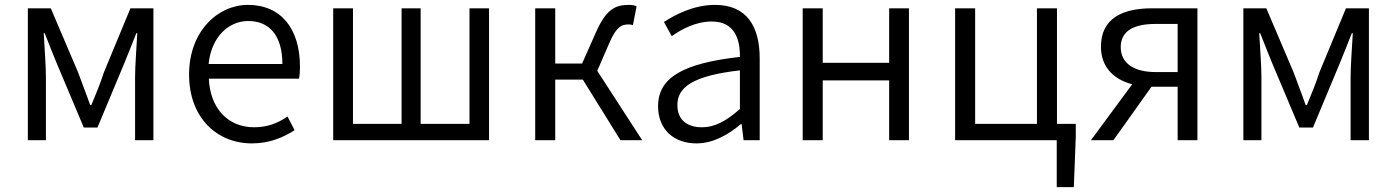

<svg xmlns="http://www.w3.org/2000/svg" viewBox="-20 -574 5717 786"><path d="M94 0H168V-258C168 -305 162 -382 159 -438H163C179 -396 197 -353 213 -313L323 -52H379L488 -313C504 -353 522 -396 538 -438H542C539 -382 533 -305 533 -258V0H608V-540H514L405 -277C391 -232 372 -188 354 -144H349C334 -188 316 -232 300 -277L188 -540H94Z M1011 13C1085 13 1140 -12 1186 -41L1157 -97C1116 -69 1074 -53 1020 -53C912 -53 840 -132 835 -252H1204C1207 -266 1208 -283 1208 -301C1208 -457 1130 -554 995 -554C871 -554 754 -445 754 -269C754 -92 868 13 1011 13ZM834 -312C845 -423 916 -488 996 -488C1084 -488 1136 -427 1136 -312Z M1344 0H1982V-540H1902V-67H1702V-540H1624V-67H1425V-540H1344Z M2171 0H2253V-248H2366L2520 0H2609L2425 -284L2474 -397C2503 -465 2525 -474 2553 -474C2561 -474 2565 -473 2571 -471L2586 -548C2579 -552 2567 -554 2555 -554C2499 -554 2461 -537 2418 -438L2363 -314H2253V-540H2171Z M2831 13C2899 13 2961 -22 3013 -66H3016L3024 0H3090V-335C3090 -465 3038 -554 2907 -554C2820 -554 2744 -514 2698 -484L2730 -426C2771 -455 2829 -486 2894 -486C2987 -486 3010 -414 3009 -341C2777 -315 2674 -257 2674 -139C2674 -41 2742 13 2831 13ZM2853 -53C2798 -53 2753 -79 2753 -144C2753 -218 2818 -264 3009 -286V-128C2954 -79 2907 -53 2853 -53Z M3266 0H3348V-245H3620V0H3701V-540H3620V-317H3348V-540H3266Z M4306 192H4376L4384 -16V-67H4307V-540H4225V-67H3972V-540H3890V0H4306Z M4711 -279C4622 -279 4568 -315 4568 -381C4568 -448 4622 -476 4711 -476H4801V-279ZM4446 0H4538L4694 -219H4695H4801V0H4882V-540H4696C4577 -540 4487 -500 4487 -383C4487 -296 4543 -248 4615 -229Z M5070 0H5144V-258C5144 -305 5138 -382 5135 -438H5139C5155 -396 5173 -353 5189 -313L5299 -52H5355L5464 -313C5480 -353 5498 -396 5514 -438H5518C5515 -382 5509 -305 5509 -258V0H5584V-540H5490L5381 -277C5367 -232 5348 -188 5330 -144H5325C5310 -188 5292 -232 5276 -277L5164 -540H5070Z"/></svg>

Font: Noto Sans JP DemiLight
Style: Regular
Weight: 350
Designer: Ryoko NISHIZUKA 西塚涼子 (kana, bopomofo & ideographs); Paul D. Hunt (Latin, Greek & Cyrillic); Sandoll Communications 산돌커뮤니
Foundry: Adobe
Version: Version 2.004;hotconv 1.0.118;makeotfexe 2.5.65603